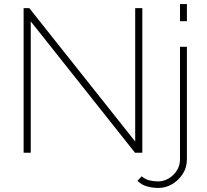

<svg xmlns="http://www.w3.org/2000/svg" viewBox="-20 -750 1019 943"><path d="M131 -645V0H96V-710H124L644 -55V-710H679V0H643ZM864 -646V-730H898V-646ZM759 173Q729 173 702 165.5Q675 158 655 138L676 116Q693 131 714.5 136Q736 141 756 141Q783 141 807.5 127Q832 113 848 88.5Q864 64 864 33V-520H898V32Q898 73 877 105Q856 137 824.5 155Q793 173 759 173Z"/></svg>

Font: Raleway ExtraLight
Style: Regular
Weight: 200
Designer: Matt McInerney, Pablo Impallari, Rodrigo Fuenzalida
Foundry: Matt McInerney, Pablo Impallari, Rodrigo Fuenzalida
Version: Version 4.026